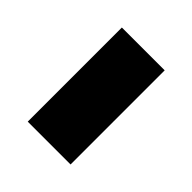

<svg xmlns="http://www.w3.org/2000/svg" viewBox="-105 -771 463 463"><g transform="rotate(45 127.0 -539.5)"><path d="M54 -379V-700H200V-379Z"/></g></svg>

Font: MuseoModerno Thin
Style: Bold
Weight: 700
Version: Version 1.003